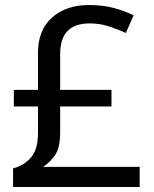

<svg xmlns="http://www.w3.org/2000/svg" viewBox="-20 -743 612 763"><path d="M334 -723Q389 -723 433 -711Q477 -699 511 -682L480 -612Q450 -626 413.5 -638Q377 -650 336 -650Q279 -650 249 -620.5Q219 -591 219 -525V-386H423V-320H219V-216Q219 -155 198 -125.5Q177 -96 151 -80H535V0H32V-74Q75 -85 103 -117Q131 -149 131 -215V-320H35V-386H131V-534Q131 -623 186.5 -673Q242 -723 334 -723Z"/></svg>

Font: Noto Znamenny Musical Notation
Style: Regular
Weight: 400
Version: Version 1.003; ttfautohint (v1.8.4.7-5d5b)